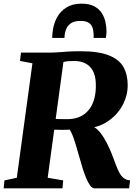

<svg xmlns="http://www.w3.org/2000/svg" viewBox="-27 -1031 757 1051"><path d="M-7 0 -2.5 -43.5 65 -58 150.5 -684.5 82.5 -697.5 88 -743H237.5Q269.5 -743 294 -745Q318.5 -747 346 -748.8Q373.5 -750.5 413 -750.5Q512.5 -750.5 569 -728Q625.5 -705.5 648.8 -664Q672 -622.5 672 -565Q672 -505.5 642.2 -452Q612.5 -398.5 558.8 -364Q505 -329.5 432 -327L468 -339.5Q487.5 -339.5 506 -322Q524.5 -304.5 540.8 -278Q557 -251.5 569.5 -224Q582 -196.5 589.5 -176Q599.5 -150.5 608 -127.2Q616.5 -104 626.5 -85.5Q636.5 -67 650.5 -56Q664.5 -45 685 -44L680 0H490Q478 0 466.2 -16Q454.5 -32 444.5 -56.8Q434.5 -81.5 426 -107.5Q416 -140 406.5 -174Q397 -208 387.8 -238.5Q378.5 -269 370 -291Q361.5 -313 353.5 -321.5Q348 -321 336.8 -320.5Q325.5 -320 311.5 -320.2Q297.5 -320.5 284 -320.8Q270.5 -321 260.5 -321L267 -380.5Q275 -380 287 -379.5Q299 -379 311.8 -379Q324.5 -379 335.5 -378.8Q346.5 -378.5 351 -379Q388 -380.5 416 -394.8Q444 -409 462.8 -434.2Q481.5 -459.5 490.2 -494.8Q499 -530 497.5 -573Q496 -633 465.8 -665Q435.5 -697 379 -697Q369.5 -697 355.2 -696.5Q341 -696 326.2 -693Q311.5 -690 299.5 -683.5L324 -719.5L234 -58L319 -43.5L315 0ZM419 -1011Q462 -1011 489 -996.5Q516 -982 530.5 -958.8Q545 -935.5 550.5 -909.2Q556 -883 556 -859.5Q556 -850 555 -840.8Q554 -831.5 552.5 -823.5H485.5Q486 -828 485.8 -832.8Q485.5 -837.5 485.5 -842Q485 -864.5 478.8 -881.2Q472.5 -898 457.2 -907.2Q442 -916.5 413.5 -916.5Q377.5 -916.5 358.8 -902Q340 -887.5 333 -866Q326 -844.5 326 -823.5H259Q259 -831 259.5 -838Q260 -845 260.5 -852Q265 -898 284 -933.8Q303 -969.5 336.8 -990.2Q370.5 -1011 419 -1011Z"/></svg>

Font: Merriweather 48pt Black
Style: Italic
Weight: 900
Italic angle: -7.8°
Version: Version 2.101